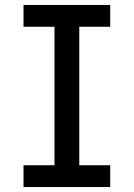

<svg xmlns="http://www.w3.org/2000/svg" viewBox="-20 -755 540 775"><path d="M75 0V-88H200V-647H75V-735H425V-647H300V-88H425V0Z"/></svg>

Font: Iosevka Curly Slab Semibold
Style: Regular
Weight: 600
Monospace: yes
Designer: Belleve Invis
Foundry: Belleve Invis
Version: Version 22.1.2; ttfautohint (v1.8.4)